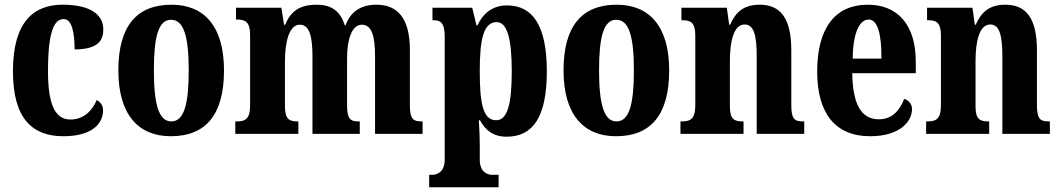

<svg xmlns="http://www.w3.org/2000/svg" viewBox="-20 -569 4502 816"><path d="M249 10C382 10 418 -52 418 -100C418 -121 407 -135 391 -144C372 -97 334 -61 279 -61C211 -61 184 -132 184 -267C184 -438 211 -488 251 -488C286 -488 297 -429 297 -359C401 -359 419 -401 419 -444C419 -501 373 -549 246 -549C128 -549 35 -482 35 -266C35 -61 121 10 249 10Z M706 10C855 10 932 -82 932 -270C932 -458 847 -549 709 -549C561 -549 483 -458 483 -270C483 -82 568 10 706 10ZM708 -53C654 -53 634 -128 634 -270C634 -412 653 -485 707 -485C762 -485 782 -412 782 -270C782 -128 763 -53 708 -53Z M980 0H1248V-53H1246C1209 -53 1191 -62 1191 -118V-309C1191 -391 1209 -464 1254 -464C1295 -464 1308 -415 1308 -330V0H1509V-53H1505C1469 -53 1455 -62 1455 -123V-321C1455 -398 1474 -464 1518 -464C1560 -464 1574 -415 1574 -330V0H1776V-53H1773C1736 -53 1722 -62 1722 -123V-356C1722 -491 1670 -549 1580 -549C1511 -549 1469 -517 1449 -462H1445C1426 -524 1386 -549 1326 -549C1249 -549 1214 -517 1192 -464H1187L1176 -536H983V-486H986C1022 -486 1043 -477 1043 -420V-122C1043 -62 1022 -53 985 -53H980Z M1804 227H2099V174H2072C2055 174 2019 166 2019 109V53C2019 11 2017 -27 2015 -58H2020C2043 -15 2077 12 2133 12C2246 12 2304 -73 2304 -266C2304 -460 2244 -546 2135 -546C2071 -546 2032 -510 2009 -461H2005L1987 -536H1818V-483H1822C1851 -483 1870 -474 1870 -413V109C1870 166 1834 174 1816 174H1804ZM2089 -58C2033 -58 2019 -127 2019 -267C2019 -396 2033 -475 2091 -475C2137 -475 2155 -399 2155 -266C2155 -128 2137 -58 2089 -58Z M2598 10C2747 10 2824 -82 2824 -270C2824 -458 2739 -549 2601 -549C2453 -549 2375 -458 2375 -270C2375 -82 2460 10 2598 10ZM2600 -53C2546 -53 2526 -128 2526 -270C2526 -412 2545 -485 2599 -485C2654 -485 2674 -412 2674 -270C2674 -128 2655 -53 2600 -53Z M2872 0H3140V-53H3137C3100 -53 3082 -62 3082 -118V-309C3082 -390 3097 -465 3145 -465C3185 -465 3196 -415 3196 -330V0H3398V-53H3394C3357 -53 3343 -62 3343 -123V-356C3343 -491 3297 -549 3209 -549C3139 -549 3106 -516 3083 -464H3079L3069 -536H2876V-483H2880C2915 -483 2935 -474 2935 -418V-122C2935 -62 2914 -53 2876 -53H2872Z M3678 10C3805 10 3856 -53 3856 -105C3856 -128 3841 -143 3823 -149C3804 -100 3772 -62 3715 -62C3642 -62 3604 -123 3602 -258H3872V-307C3872 -465 3794 -549 3668 -549C3532 -549 3453 -453 3453 -265C3453 -91 3527 10 3678 10ZM3726 -320H3604C3605 -427 3632 -486 3672 -486C3710 -486 3727 -423 3726 -320Z M3916 0H4184V-53H4181C4144 -53 4126 -62 4126 -118V-309C4126 -390 4141 -465 4189 -465C4229 -465 4240 -415 4240 -330V0H4442V-53H4438C4401 -53 4387 -62 4387 -123V-356C4387 -491 4341 -549 4253 -549C4183 -549 4150 -516 4127 -464H4123L4113 -536H3920V-483H3924C3959 -483 3979 -474 3979 -418V-122C3979 -62 3958 -53 3920 -53H3916Z"/></svg>

Font: Noto Serif Bengali ExtraCondensed ExtraBold
Style: Regular
Weight: 800
Width: 2
Designer: Juan Bruce, Universal Thirst, Indian Type Foundry and the Monotype Design Team.
Foundry: Monotype Imaging Inc.
Version: Version 2.003